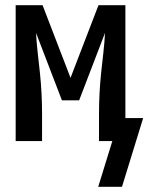

<svg xmlns="http://www.w3.org/2000/svg" viewBox="-20 -540 568 735"><path d="M356 175 410 0H359V-104Q359 -143 361 -182Q363 -221 367 -259.5Q371 -298 375.5 -336.5Q380 -375 382 -414L283 -156H217L118 -414Q120 -375 124.5 -336.5Q129 -298 133 -259.5Q137 -221 139 -182Q141 -143 141 -104V0H40V-520H143L250 -242L357 -520H460V-88H528L447 175Z"/></svg>

Font: Iosevka SS04 Semibold
Style: Regular
Weight: 600
Monospace: yes
Designer: Belleve Invis
Foundry: Belleve Invis
Version: Version 19.0.0; ttfautohint (v1.8.4)